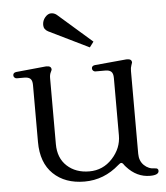

<svg xmlns="http://www.w3.org/2000/svg" viewBox="-53 -791 735 849"><g transform="rotate(-5 314.0 -366.0)"><path d="M15 0ZM535 -458V-91Q535 -59 555 -39.5Q575 -20 603 -20Q618 -20 618 -8Q618 11 579 11Q520 11 476 -38Q473 -41 470 -45Q467 -49 465 -52Q461 -57 456.5 -57Q452 -57 443 -49Q375 11 288.5 11Q202 11 150 -39Q98 -89 98 -181V-434Q98 -454 89.5 -462Q81 -470 63 -470H29Q24 -470 19.5 -474Q15 -478 15 -484Q15 -496 29 -498L161 -511Q164 -511 166 -511Q186 -511 186 -495Q186 -493 181 -483Q176 -473 176 -458V-165Q176 -103 214.5 -67.5Q253 -32 313.5 -32Q374 -32 415.5 -77Q457 -122 457 -179V-434Q457 -454 448.5 -462Q440 -470 422 -470H378Q373 -470 368.5 -474Q364 -478 364 -484Q364 -496 378 -498L518 -511Q520 -511 523 -511Q543 -511 543 -495Q543 -493 539 -483Q535 -473 535 -458ZM185 -665Q166 -675 166 -694.5Q166 -714 178.5 -728.5Q191 -743 205 -743Q219 -743 230 -734L381 -602L363 -578Z"/></g></svg>

Font: Lustria
Style: Regular
Weight: 400
Designer: Matthew Desmond
Foundry: Matthew Desmond
Version: Version 001.001; ttfautohint (v1.6)